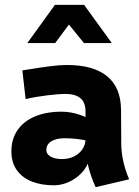

<svg xmlns="http://www.w3.org/2000/svg" viewBox="-20 -758 578 797"><path d="M377 19Q335 -73.2 335 -160.2V-294.9Q335 -333 313.7 -350.6Q292.5 -368.2 251 -368.2Q225.1 -368.2 176.5 -362.3Q127.9 -356.4 86.4 -346.7L72.8 -465.8Q147.9 -478 188.7 -483.2Q229.5 -488.3 257.3 -488.3Q367.7 -488.3 424.8 -441.4Q481.9 -394.5 482.4 -301.8L483.4 -161.1Q483.9 -88.9 516.1 -13.7ZM204.1 11.2Q153.3 11.2 113.5 -3.9Q73.7 -19 50.5 -50.8Q27.3 -82.5 27.3 -129.9Q27.3 -180.7 52.7 -217.8Q78.1 -254.9 125.2 -274.7Q172.4 -294.4 235.8 -294.4Q272.9 -294.4 311.3 -281.5Q349.6 -268.6 385.7 -243.2L387.2 -160.2Q361.8 -170.9 324.5 -177.5Q287.1 -184.1 248 -184.1Q212.4 -184.1 192.1 -170.9Q171.9 -157.7 172.4 -134.3Q172.4 -118.2 190.4 -107.9Q208.5 -97.7 236.8 -97.7Q265.6 -97.7 287.8 -108.9Q310.1 -120.1 322.5 -139.2Q335 -158.2 335 -180.2L350.1 -110.4Q350.1 -80.6 328.9 -52.2Q307.6 -23.9 273.4 -6.3Q239.3 11.2 204.1 11.2ZM208 -737.8H329.1L444.3 -579.1H328.6L266.1 -656.2L209 -579.1H93.3Z"/></svg>

Font: DavidDev Light
Style: Regular
Weight: 300
Designer: David.dev
Foundry: David.dev
Version: Version 1.001;FEAKit 1.0